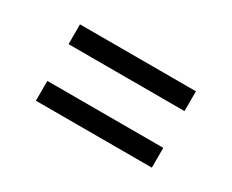

<svg xmlns="http://www.w3.org/2000/svg" viewBox="-55 -594 709 588"><g transform="rotate(30 300.0 -300.0)"><path d="M95 -435H505V-365H95ZM95 -235H505V-165H95Z"/></g></svg>

Font: Sligoil Micro
Style: Regular
Weight: 400
Designer: Ariel Martín Pérez
Foundry: Igor Stepanchenko
Version: Version 1.001